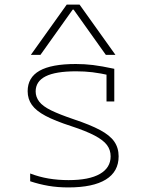

<svg xmlns="http://www.w3.org/2000/svg" viewBox="-20 -810 640 840"><path d="M279 10Q232 10 191.5 3Q151 -4 112 -17V-51Q151 -36 192.5 -29Q234 -22 280 -22Q370 -22 417 -49Q464 -76 464 -126Q464 -154 448 -175.5Q432 -197 394 -217Q356 -237 292 -258Q221 -281 179.5 -303Q138 -325 119.5 -351Q101 -377 101 -411Q101 -471 153 -500.5Q205 -530 312 -530Q350 -530 387 -525.5Q424 -521 480 -509V-366H446V-505L467 -479Q418 -490 384 -494Q350 -498 313 -498Q223 -498 179.5 -476Q136 -454 136 -410Q136 -386 151.5 -365.5Q167 -345 204 -327Q241 -309 303 -288Q375 -264 418 -241Q461 -218 480 -190.5Q499 -163 499 -126Q499 -59 443 -24.5Q387 10 279 10ZM115 -570 272 -790H328L485 -570H443L302 -768H298L157 -570Z"/></svg>

Font: M PLUS Code Latin Expanded ExtraLight
Style: Regular
Weight: 250
Width: 7
Designer: Coji Morishita
Foundry: UNDERFOREST DESIGN
Version: Version 1.002; ttfautohint (v1.8.3)